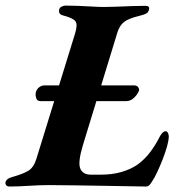

<svg xmlns="http://www.w3.org/2000/svg" viewBox="-58 -675 657 700"><path d="M89.6 -306.3Q77.7 -306.3 74.4 -316.2Q71 -326.1 72 -335Q74 -347.7 83.3 -355.7Q92.5 -363.7 104.8 -363.7H430.6Q439.7 -363.7 444.5 -358.6Q449.2 -353.6 449.2 -346.1Q449.2 -345.1 448.7 -344.2Q448.2 -343.3 447.4 -341.5Q442 -329 429.8 -317.7Q417.6 -306.3 401.7 -306.3ZM-22.2 5Q-31.8 5 -35.3 0.4Q-38.9 -4.1 -38 -10.1Q-34.8 -24.6 -10.2 -30.6Q25.9 -40.8 45.3 -52.4Q64.6 -64 74.6 -95.7L215.6 -552.6Q225.8 -585.3 217.1 -597.3Q208.3 -609.3 172.1 -618.7Q162.8 -620.9 159.4 -626.3Q156.1 -631.7 157.7 -640.4Q159.4 -647.2 166.7 -650.9Q174.1 -654.6 181.2 -654.6Q203.7 -654.6 228.6 -653.6Q253.6 -652.6 277.8 -651.1Q302.1 -649.6 322.1 -649.6Q342.6 -649.6 369.2 -650.7Q395.8 -651.8 423 -652.8Q450.2 -653.8 471.9 -653.8Q489.2 -653.8 485.1 -639.5Q482.6 -629.9 475.7 -626Q468.8 -622.1 457.6 -619.3Q428.3 -612.3 411.1 -604.6Q393.9 -596.9 384.4 -585Q374.9 -573.1 368.9 -553.1L244.5 -146.6Q225.3 -83.2 234.6 -60.7Q243.8 -38.2 273.4 -38.2H309.1Q351.8 -38.2 385.3 -48.1Q418.8 -57.9 442.8 -74.5Q470 -94.3 489.5 -120.3Q509.1 -146.2 525.1 -178.2Q529.3 -185.9 534.6 -191.2Q540 -196.4 546 -196.4Q551 -196.4 554.1 -190.6Q557.3 -184.7 557.3 -177.9Q557.3 -163.5 551 -141Q544.6 -118.5 535 -93.9Q525.4 -69.4 515.2 -47.7Q505.1 -26.1 496.4 -13.5Q492.4 -6.6 487.3 -0.8Q482.1 5 473.4 5Q451.7 5 410.6 4Q369.5 3 318.3 2.4Q267.1 1.8 214.7 0.8Q162.4 -0.2 119.2 -0.2Q87.9 -0.2 48.1 2.4Q8.4 5 -22.2 5Z"/></svg>

Font: EB Garamond
Style: Italic
Weight: 400
Italic angle: -17.2°
Designer: Georg Duffner and Octavio Pardo
Foundry: Georg Duffner
Version: Version 1.001